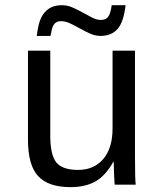

<svg xmlns="http://www.w3.org/2000/svg" viewBox="-20 -728 640 757"><path d="M178.2 -528.3V-193.4Q178.2 -117.2 202.1 -87.6Q226.1 -58.1 287.6 -58.1Q350.6 -58.1 387.2 -101.1Q423.8 -144 423.8 -222.2V-528.3H512.2V-112.8Q512.2 -20.5 515.1 0H432.1Q431.6 -2.4 431.2 -13.2Q430.7 -23.9 429.9 -37.8Q429.2 -51.8 428.2 -90.3H426.8Q396.5 -35.6 356.7 -12.9Q316.9 9.8 257.8 9.8Q170.9 9.8 130.6 -33.4Q90.3 -76.7 90.3 -176.3V-528.3ZM376.5 -586.4Q356 -586.4 335.4 -595.5Q314.9 -604.5 295.4 -615.5Q275.9 -626.5 257.1 -635.5Q238.3 -644.5 221.2 -644.5Q209 -644.5 201.7 -639.9Q194.3 -635.3 189.5 -626.5Q184.6 -617.7 179.2 -586.4H125Q130.4 -633.3 141.8 -657.2Q153.3 -681.2 173.3 -694.3Q193.4 -707.5 224.1 -707.5Q245.6 -707.5 266.1 -698.5Q286.6 -689.5 306.2 -678.5Q325.7 -667.5 343.8 -658.4Q361.8 -649.4 377.9 -649.4Q396 -649.4 405.8 -660.9Q415.5 -672.4 420.4 -707.5H475.1Q467.3 -640.1 443.1 -613.3Q418.9 -586.4 376.5 -586.4Z"/></svg>

Font: Liberation Mono
Style: Regular
Weight: 400
Monospace: yes
Designer: Steve Matteson
Foundry: Ascender Corporation
Version: Version 2.1.5